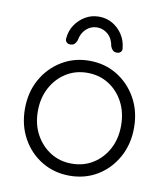

<svg xmlns="http://www.w3.org/2000/svg" viewBox="-83 -798 761 877"><g transform="rotate(10 297.5 -359.5)"><path d="M551 -256Q551 -180 517.5 -119.5Q484 -59 427 -24.5Q370 10 298 10Q227 10 169.5 -24.5Q112 -59 78.5 -119.5Q45 -180 45 -256Q45 -333 78.5 -393Q112 -453 169.5 -488Q227 -523 298 -523Q370 -523 427 -488Q484 -453 517.5 -393Q551 -333 551 -256ZM491 -256Q491 -317 466 -364.5Q441 -412 397.5 -439.5Q354 -467 298 -467Q243 -467 199.5 -439.5Q156 -412 130.5 -364.5Q105 -317 105 -256Q105 -195 130.5 -148Q156 -101 199.5 -73.5Q243 -46 298 -46Q354 -46 397.5 -73.5Q441 -101 466 -148Q491 -195 491 -256ZM306 -729Q341 -729 369 -712.5Q397 -696 415 -668.5Q433 -641 436 -608Q439 -596 432 -588.5Q425 -581 414 -581Q402 -581 395 -587.5Q388 -594 384 -605Q378 -641 356 -660Q334 -679 306 -679Q277 -679 255.5 -659Q234 -639 228 -605Q224 -594 217 -587.5Q210 -581 197 -581Q186 -581 179.5 -588.5Q173 -596 175 -607Q178 -641 196 -668Q214 -695 242.5 -712Q271 -729 306 -729Z"/></g></svg>

Font: Quicksand Light
Style: Regular
Weight: 400
Version: Version 3.004